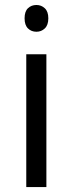

<svg xmlns="http://www.w3.org/2000/svg" viewBox="-20 -754 293 774"><path d="M167 0H85.9V-535.2H167ZM79.1 -680.2Q79.1 -708 92.8 -720.9Q106.4 -733.9 127 -733.9Q146.5 -733.9 160.6 -720.7Q174.8 -707.5 174.8 -680.2Q174.8 -652.8 160.6 -639.4Q146.5 -626 127 -626Q106.4 -626 92.8 -639.4Q79.1 -652.8 79.1 -680.2Z"/></svg>

Font: f0_44652 
Style: Regular
Weight: 400
Foundry: Ascender Corporation
Version: Version 1.10